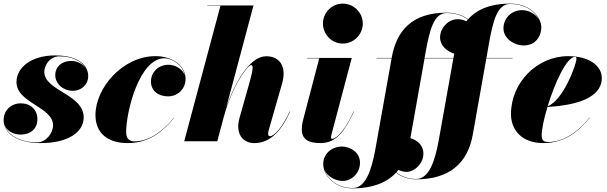

<svg xmlns="http://www.w3.org/2000/svg" viewBox="-20 -780 3352 1060"><path d="M442 -132C442 -260 224.5 -278.5 224.5 -383.5C224.5 -417 253 -469 309 -469C380.5 -469 433.5 -441 454.5 -401C438.5 -427.5 406.5 -443.5 372 -443.5C319.5 -443.5 285 -409.5 285 -366.5C285 -314 332.5 -278.5 382 -278.5C425.5 -278.5 467 -309.5 467 -360.5C467 -412.5 422 -474 284 -474C151 -474 71 -406 71 -327C71 -211 273 -190 273 -88C273 -47 235.5 6 185 6C101 6 23.5 -28.5 5.5 -90C18 -56.5 54 -37 95 -37C145 -37 186.5 -66 186.5 -121.5C186.5 -176 147.5 -209.5 95 -209.5C38.5 -209.5 0 -168 0 -117.5C0 -43 76.5 10 205.5 10C352 10 442 -48 442 -132Z M941.5 -129.5 940.5 -130.5C888.5 -68 814 0.5 721.5 0.5C695 0.5 676.5 -14.5 676.5 -51C676.5 -165 749.5 -458.5 888.5 -458.5C929 -458.5 990.5 -420.5 1001 -362.5C990 -398 948 -422.5 910.5 -422.5C855 -422.5 813.5 -382.5 813.5 -330C813.5 -275 858 -248 908 -248C962 -248 1004.5 -289.5 1004.5 -345C1004.5 -414 935.5 -470 838.5 -470C657.5 -470 507 -295 507 -145C507 -45 574.5 10 685.5 10C811.5 10 887 -64 941.5 -129.5Z M1358.5 -328 1304.5 -137C1299.5 -120.5 1295 -97.5 1295 -82C1295 -29 1327.5 10 1384.5 10C1458 10 1526 -38.5 1581.5 -164.5L1579.5 -165C1541 -79.5 1494 -28 1470.5 -28C1464 -28 1460.5 -31.5 1460.5 -43C1460.5 -48 1462.5 -58 1464 -63L1537.5 -319.5C1563.5 -409.5 1526.5 -469.5 1450 -469.5C1359 -469.5 1277 -325.5 1229.5 -188L1379.5 -750H1124.5V-748H1197L997 0H1179.5L1215 -133C1263.5 -311.5 1348 -420.5 1366 -420.5C1377 -420.5 1380.5 -406 1358.5 -328Z M1763 -650C1763 -592 1809.5 -539.5 1872.5 -539.5C1935.5 -539.5 1983 -592 1983 -650C1983 -708 1935.5 -760 1872.5 -760C1809.5 -760 1763 -708 1763 -650ZM1934.5 -164.5 1932.5 -165C1867 -23 1821.5 -13.5 1814 -13.5C1810 -13.5 1807.5 -16 1807.5 -21C1807.5 -25.5 1808 -30 1809.5 -35.5L1922 -460H1675.5V-458H1742.5L1656.5 -130C1653.5 -119 1646 -92 1646 -67C1646 -19 1671.5 10 1748.5 10C1840 10 1884 -59.5 1934.5 -164.5Z M2058.5 -460V-458H2142L2053 40C2031.5 161 1998 258 1927.5 258C1843.5 258 1788.5 209 1772 158.5C1789 198.5 1835.5 219 1873.5 219C1918 219 1967.5 178.5 1967.5 118.5C1967.5 58.5 1911.5 29 1866.5 29C1816 29 1764.5 65 1764.5 126C1764.5 188 1826.5 260 1927.5 260C2033 260 2113 230.5 2166.5 173.5C2194 195 2231.5 210 2277.5 210C2457.5 210 2562 124.5 2590.5 -38.5L2665 -458H2809.5V-460H2665.5L2679.5 -540C2701 -661 2724.5 -758 2795 -758C2886 -758 2936.5 -712 2956.5 -670.5C2938.5 -701.5 2901 -724 2862.5 -724C2803 -724 2759.5 -678.5 2759.5 -623.5C2759.5 -568.5 2817 -529 2872 -529C2932.5 -529 2968.5 -575 2968.5 -631C2968.5 -673 2921 -760 2795 -760C2689 -760 2614 -729 2564.5 -674C2537 -694.5 2498 -710 2445 -710C2260 -710 2169.5 -615.5 2142.5 -461.5L2142 -460ZM2329.5 -490C2351 -611 2374.5 -708 2445 -708C2496.5 -708 2535.5 -693 2563 -672.5C2560 -669 2557.5 -666 2555 -662.5C2539.5 -670 2522.5 -674 2507.5 -674C2453 -674 2409.5 -623.5 2409.5 -573.5C2409.5 -530 2445.5 -496.5 2487.5 -484L2483.5 -460H2324ZM2223.5 169C2268 169 2317.5 123.5 2317.5 68.5C2317.5 21 2282.5 -7.5 2245.5 -17L2324 -458H2483L2403 -10C2381.5 111 2348 208 2277.5 208C2232.5 208 2195 193.5 2168 171.5C2172 167.5 2175.5 163 2179.5 158C2194.5 165 2210 169 2223.5 169Z M2970.5 -31.5C2970.5 -66.5 2983 -126 3002.5 -189.5C3219.5 -202 3302.5 -266.5 3302.5 -349C3302.5 -416.5 3233.5 -470 3116.5 -470C2946 -470 2801 -325 2801 -150C2801 -65 2858.5 10 2979.5 10C3106 10 3181.5 -64 3235.5 -129.5L3234 -130.5C3158 -34.5 3074 4 3009.5 4C2983 4 2970.5 -3.5 2970.5 -31.5ZM3154.5 -466C3160.5 -466 3162.5 -462.5 3162.5 -455.5C3162.5 -424 3089 -225.5 3003.5 -193.5C3042.5 -321.5 3108.5 -466 3154.5 -466Z"/></svg>

Font: Bodoni* 96pt Fatface
Style: Italic
Weight: 900
Italic angle: -13°
Version: Version 2.3